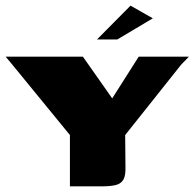

<svg xmlns="http://www.w3.org/2000/svg" viewBox="-24 -661 690 681"><path d="M224 0V-182L17 -435L-4 -460H270L374 -312L468 -460H646L618 -431L420 -182L421 -69Q422 -39 414 -24.5Q406 -10 387.5 -5Q369 0 335 0ZM320 -521 439 -641 518 -596 392 -521Z"/></svg>

Font: Genos ExtraBold
Style: Regular
Weight: 800
Designer: Robert E. Leuschke
Foundry: Robert E. Leuschke
Version: Version 1.010